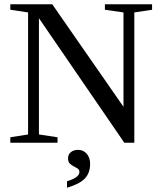

<svg xmlns="http://www.w3.org/2000/svg" viewBox="-20 -675 762 908"><path d="M564 -616.2 476.1 -628.9V-654.8H699.2V-628.9L615.2 -616.2V0H567.9L164.1 -588.9V-39.1L252 -25.9V0H28.8V-25.9L112.8 -39.1V-616.2L28.8 -628.9V-654.8H227.1L564 -169.9ZM406.2 99.6Q406.2 142.6 381.8 168.7Q357.4 194.8 296.9 212.9V182.1Q355.5 164.6 355.5 138.7Q355.5 127.4 347.2 122.1Q338.9 116.7 328.6 111.6Q318.4 106.4 310.1 98.4Q301.8 90.3 301.8 73.7Q301.8 55.2 315.2 44.4Q328.6 33.7 349.6 33.7Q374.5 33.7 390.4 52.5Q406.2 71.3 406.2 99.6Z"/></svg>

Font: Tinos
Style: Regular
Weight: 400
Designer: Steve Matteson
Foundry: Monotype Imaging Inc.
Version: Version 1.23